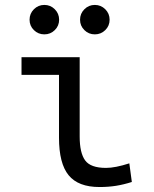

<svg xmlns="http://www.w3.org/2000/svg" viewBox="-20 -750 626 780"><path d="M384.3 9.8Q297.9 9.8 258.8 -38.1Q219.7 -85.9 219.7 -190.4V-445.8H67.4V-517.6H303.7V-195.3Q303.7 -128.9 325.9 -98.4Q348.1 -67.9 410.6 -67.9Q448.2 -67.9 505.4 -86.4L515.6 -10.7Q481.9 0 450.9 4.9Q419.9 9.8 384.3 9.8ZM160.2 -610.4Q135.3 -610.4 117.7 -627.7Q100.1 -645 100.1 -669.9Q100.1 -694.8 117.7 -712.4Q135.3 -730 160.2 -730Q185.1 -730 202.6 -712.4Q220.2 -694.8 220.2 -669.9Q220.2 -645 202.6 -627.7Q185.1 -610.4 160.2 -610.4ZM365.2 -610.4Q340.3 -610.4 322.8 -627.7Q305.2 -645 305.2 -669.9Q305.2 -694.8 322.8 -712.4Q340.3 -730 365.2 -730Q390.1 -730 407.7 -712.4Q425.3 -694.8 425.3 -669.9Q425.3 -645 407.7 -627.7Q390.1 -610.4 365.2 -610.4Z"/></svg>

Font: Cascadia Code PL SemiLight
Style: Regular
Weight: 350
Monospace: yes
Designer: Aaron Bell
Foundry: Saja Typeworks
Version: Version 2404.023; ttfautohint (v1.8.4)